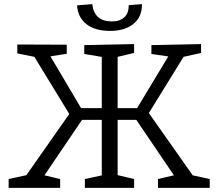

<svg xmlns="http://www.w3.org/2000/svg" viewBox="-20 -912 1059 932"><path d="M22 0V-43L119 -64L97 -46L327 -374L321 -351L139 -649L162 -633L64 -653V-696L304 -695V-651L209 -636L218 -650L382 -373L358 -387H489L474 -374V-651L485 -634L389 -650V-693L631 -698V-655L538 -633L551 -653V-373L536 -387H661L637 -373L804 -650L811 -636L715 -650V-693L956 -698V-655L857 -633L879 -649L695 -351V-374L926 -46L901 -64L998 -43V0H747V-43L837 -64L833 -48L633 -343L660 -330H536L551 -344V-46L538 -65L631 -43V0H392V-43L485 -63L474 -46V-346L489 -330H359L387 -343L187 -48L183 -64L272 -43V0ZM514 -762Q442 -762 400 -794.5Q358 -827 354 -886L428 -892Q432 -851 456 -829.5Q480 -808 523 -808Q562 -808 583.5 -828Q605 -848 605 -887L669 -892Q670 -831 628.5 -796.5Q587 -762 514 -762Z"/></svg>

Font: Pack4
Style: Regular
Weight: 400
Version: Version 2.002